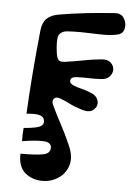

<svg xmlns="http://www.w3.org/2000/svg" viewBox="-54 -745 573 838"><g transform="rotate(5 232.5 -326.5)"><path d="M58 -51Q58 -52 58 -53.2Q58 -54.5 58 -55.8Q58 -57 58 -58Q128.5 -58 158.2 -64.2Q188 -70.5 188 -95Q188 -119 154.8 -121Q121.5 -123 60 -113Q60 -128 60.2 -142.5Q60.5 -157 62 -171Q92.5 -173.5 111.5 -177.5Q130.5 -181.5 139.2 -188Q148 -194.5 148 -205Q148 -225.5 129.5 -232Q111 -238.5 69 -234Q73.5 -326.5 81 -418.8Q88.5 -511 98 -603Q102 -637 119.5 -654Q137 -671 170 -677Q227 -687 287.5 -693.8Q348 -700.5 413 -705Q439.5 -707.5 452.2 -691Q465 -674.5 465 -655Q465 -621.5 439.2 -614.2Q413.5 -607 378 -607Q343 -607 309.5 -608.5Q276 -610 242 -609Q210.5 -608.5 200.8 -605.2Q191 -602 185 -596Q177.5 -588.5 175.8 -578.5Q174 -568.5 174 -554Q174 -543 175.2 -531.2Q176.5 -519.5 178 -508Q181 -488 187.8 -480Q194.5 -472 214 -474Q256 -479.5 295.8 -487.5Q335.5 -495.5 375 -499Q402 -501.5 415.8 -488.2Q429.5 -475 429.5 -458Q429.5 -442 417.2 -428.2Q405 -414.5 380 -413Q352.5 -411.5 325.2 -412.5Q298 -413.5 270 -412Q249 -410.5 246.8 -396.5Q244.5 -382.5 263 -375Q281 -367.5 301.2 -362.8Q321.5 -358 344 -348Q360 -341.5 367.2 -330Q374.5 -318.5 374.5 -307Q374.5 -288.5 357.8 -275.8Q341 -263 310 -272Q276.5 -282 254.5 -293.5Q232.5 -305 210 -313Q191.5 -320 182.5 -309.8Q173.5 -299.5 181 -283Q200 -242.5 222.5 -200.8Q245 -159 265 -113Q287 -63 275.5 -26Q264 11 232.5 31.5Q201 52 163 52Q120.5 52 89.2 27Q58 2 58 -51ZM228 -654Q228 -654 228 -654Q228 -654 228 -654Q228 -654 228 -654Q228 -654 228 -654Q228 -654 228 -654Q228 -654 228 -654Q228 -654 228 -654Q228 -654 228 -654ZM283 -631Q283 -631 283 -631Q283 -631 283 -631Q283 -631 283 -631Q283 -631 283 -631Q283 -631 283 -631Q283 -631 283 -631Q283 -631 283 -631Q283 -631 283 -631ZM348 -638Q348 -638 348 -638Q348 -638 348 -638Q348 -638 348 -638Q348 -638 348 -638Q348 -638 348 -638Q348 -638 348 -638Q348 -638 348 -638Q348 -638 348 -638Z"/></g></svg>

Font: Kablammo
Style: Regular
Weight: 400
Designer: Travis Kochel, Lizy Gershenzon, Daria Petrova, Ethan Cohen
Foundry: Vectro Type Foundry
Version: Version 1.002